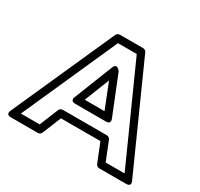

<svg xmlns="http://www.w3.org/2000/svg" viewBox="-158 -935 1207 1159"><g transform="rotate(30 445.5 -355.5)"><path d="M600 -171H292C282 -171 273 -164 269 -155L216 -25H85L380 -686H511L808 -25H676L624 -155C620 -165 609 -171 600 -171ZM584 -121 636 9C640 18 649 25 659 25H846C889 25 869 -10 869 -10L550 -721C547 -729 537 -736 527 -736H364C356 -736 345 -730 341 -721L23 -10C5 29 46 25 46 25H233C242 25 252 19 256 9L309 -121ZM340 -240H552C552 -240 591 -236 576 -274L469 -540C469 -540 440 -585 422 -540L317 -274C317 -274 300 -240 340 -240ZM377 -290 446 -464 515 -290Z"/></g></svg>

Font: Asimov
Style: XWidOu
Weight: 500
Designer: Google
Version: Version 2.000980; 2014